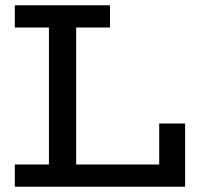

<svg xmlns="http://www.w3.org/2000/svg" viewBox="-20 -706 764 726"><path d="M36 0V-84H582V-239H680V0ZM165 -47V-634H268V-47ZM36 -602V-686H396V-602Z"/></svg>

Font: BioRhyme
Style: Regular
Weight: 400
Designer: Aoife Mooney
Foundry: Aoife Mooney Type
Version: Version 1.600;gftools[0.9.33]